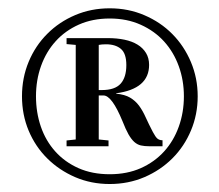

<svg xmlns="http://www.w3.org/2000/svg" viewBox="-20 -722 536 469"><path d="M33.7 -486.8Q33.7 -531.7 50 -571Q66.4 -610.4 95.5 -639.4Q124.5 -668.5 163.6 -685.1Q202.6 -701.7 248 -701.7Q293.5 -701.7 332.8 -684.8Q372.1 -668 400.9 -638.9Q429.7 -609.9 446.3 -570.6Q462.9 -531.2 462.9 -486.8Q462.9 -442.4 446.5 -403.3Q430.2 -364.3 401.1 -335.2Q372.1 -306.2 332.8 -289.3Q293.5 -272.5 248 -272.5Q202.6 -272.5 163.6 -289.3Q124.5 -306.2 95.5 -335Q66.4 -363.8 50 -402.8Q33.7 -441.9 33.7 -486.8ZM67.9 -486.8Q67.9 -447.3 79.8 -412.6Q91.8 -377.9 115 -352.1Q138.2 -326.2 171.6 -311.3Q205.1 -296.4 248 -296.4Q290.5 -296.4 324 -311.3Q357.4 -326.2 380.9 -352.1Q404.3 -377.9 416.7 -412.6Q429.2 -447.3 429.2 -486.8Q429.2 -525.9 416.7 -560.3Q404.3 -594.7 380.9 -620.6Q357.4 -646.5 323.7 -661.6Q290 -676.8 248 -676.8Q206.1 -676.8 172.6 -661.9Q139.2 -647 116 -621.3Q92.8 -595.7 80.3 -561Q67.9 -526.4 67.9 -486.8ZM142.6 -364.7V-378.9L165 -381.3V-612.3L142.6 -614.3V-628.9H243.7Q265.6 -628.9 284.2 -625Q302.7 -621.1 315.9 -613Q329.1 -605 336.7 -592.5Q344.2 -580.1 344.2 -563.5Q344.2 -504.9 263.7 -494.1V-493.2Q284.7 -491.2 297.6 -483.6Q310.5 -476.1 319.6 -463.9Q328.6 -451.7 335.9 -435.3Q343.3 -418.9 353.5 -399.4Q359.9 -387.2 364.7 -383.3Q369.6 -379.4 377 -379.4V-364.7H345.7Q333 -364.7 324.2 -366.7Q315.4 -368.7 308.1 -375.2Q300.8 -381.8 293.9 -393.8Q287.1 -405.8 279.3 -425.8Q253.4 -488.8 232.9 -488.8H221.2V-381.3L245.1 -378.9V-364.7ZM221.2 -502H228.5Q260.7 -502 274.7 -517.6Q288.6 -533.2 288.6 -563Q288.6 -591.3 275.4 -602.5Q262.2 -613.8 238.8 -613.8Q228.5 -613.8 221.2 -612.3Z"/></svg>

Font: Vidaloka
Style: Regular
Weight: 400
Designer: Cyreal (www.cyreal.org)
Foundry: Cyreal (www.cyreal.org)
Version: Version 1.011